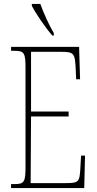

<svg xmlns="http://www.w3.org/2000/svg" viewBox="-20 -951 489 971"><path d="M245 -771H252V-784C229 -822 200 -886 184 -931H141V-921C159 -886 212 -807 245 -771ZM36 0H406L410 -164H390L386 -94C382 -33 379 -25 314 -25H135L137 -362H327V-387H137V-689H287C355 -689 359 -682 363 -600L365 -550H385L380 -714H36V-694H53C103 -694 109 -683 109 -606V-108C109 -31 103 -20 53 -20H36Z"/></svg>

Font: Noto Serif Devanagari ExtraCondensed Thin
Style: Regular
Weight: 100
Width: 2
Designer: Universal Thirst, Indian Type Foundry and the Monotype Design Team
Foundry: Monotype Imaging Inc.
Version: Version 2.004